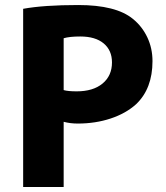

<svg xmlns="http://www.w3.org/2000/svg" viewBox="-20 -715 660 763"><path d="M72 -680Q154 -695 291 -695Q441 -695 508 -640Q545 -610 565.5 -566.5Q586 -523 586 -472Q586 -363 521 -301Q480 -264 419.5 -244Q359 -224 289 -224Q259 -224 233 -231V28H72ZM233 -357Q250 -352 285 -352Q350 -352 387.5 -383Q425 -414 425 -467Q425 -515 392 -542.5Q359 -570 299 -570Q256 -570 233 -563Z"/></svg>

Font: BM Euljiro oraeorae
Style: Regular
Weight: 400
Designer: Bongjin Kim; Bomjun Kim; Myungsoo Han; Hyesun Chae; Mikyoung Jeong; Wujin Sim; Minjae Kang; Suwha Jang;
Foundry: Sandoll Inc.
Version: Version 1.000;hotconv 1.0.109;makeexe 2.5.65596